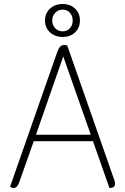

<svg xmlns="http://www.w3.org/2000/svg" viewBox="-20 -930 623 956"><path d="M30 0 265 -671Q272 -690 280 -698Q288 -706 300 -706Q308 -706 315 -703L550 -31Q553 -22 553 -15Q553 6 525 6L443 -227H148L76 -23Q66 6 48 6Q39 6 30 0ZM432 -259 295 -649 159 -259ZM204 -828Q204 -864 229 -887Q254 -910 292 -910Q330 -910 354 -887Q378 -864 378 -828Q378 -792 354 -769Q330 -746 292 -746Q254 -746 229 -769Q204 -792 204 -828ZM342 -828Q342 -851 328 -866.5Q314 -882 292 -882Q270 -882 255 -866.5Q240 -851 240 -828Q240 -805 255 -789.5Q270 -774 292 -774Q314 -774 328 -789.5Q342 -805 342 -828Z"/></svg>

Font: Thasadith
Style: Regular
Weight: 400
Designer: Cadson Demak Co.,Ltd.
Foundry: Cadson Demak Co.,Ltd.
Version: Version 1.000; ttfautohint (v1.6)